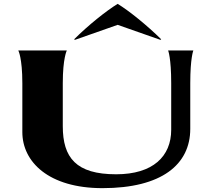

<svg xmlns="http://www.w3.org/2000/svg" viewBox="-20 -962 1099 997"><path d="M96 -530V-276C96 -122 232 15 512 15C820 15 968 -108 968 -293V-530C968 -662 984 -700 984 -700H853C853 -700 869 -662 869 -530V-288C869 -150 774 -57 583 -57C375 -57 306 -143 306 -307V-530C306 -660 327 -700 327 -700H75C75 -700 96 -662 96 -530ZM365 -758 369 -755 591 -833 813 -755 817 -758C743 -831 650 -906 591 -942C532 -906 437 -830 365 -758Z"/></svg>

Font: Coconat
Style: Bold
Weight: 900
Width: 8
Designer: Sara Lavazza
Foundry: Collletttivo
Version: Version 1.000;Glyphs 3.2 (3217)